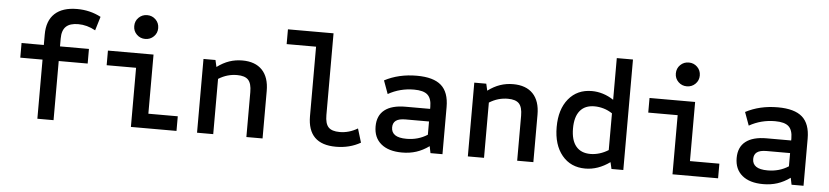

<svg xmlns="http://www.w3.org/2000/svg" viewBox="-44 -970 5307 1229"><g transform="rotate(5 2610.0 -355.0)"><path d="M217 0V-380H74V-474H217V-541Q217 -630 266.5 -676Q316 -722 410 -722Q493 -722 563 -685L536 -596Q482 -626 425 -626Q372 -626 346.5 -601.5Q321 -577 321 -525V-474H507V-380H321V0Z M818 0V-380H629V-474H922V-94H1111V0ZM860 -569Q828 -569 805.5 -591Q783 -613 783 -645Q783 -678 805.5 -700Q828 -722 860 -722Q892 -722 914.5 -700Q937 -678 937 -645Q937 -613 914.5 -591Q892 -569 860 -569Z M1243 0V-474H1320L1330 -430Q1369 -459 1408.5 -472.5Q1448 -486 1492 -486Q1575 -486 1619.5 -439.5Q1664 -393 1664 -305V0H1560V-289Q1560 -344 1538.5 -367Q1517 -390 1467 -390Q1435 -390 1405.5 -381.5Q1376 -373 1347 -355V0Z M2136 12Q1954 12 1954 -169V-615H1765V-710H2058V-185Q2058 -130 2079.5 -107Q2101 -84 2152 -84Q2212 -84 2267 -117L2294 -28Q2224 12 2136 12Z M2561 12Q2474 12 2426 -28Q2378 -68 2378 -140Q2378 -210 2424 -246Q2470 -282 2558 -282H2716V-295Q2716 -349 2690 -372.5Q2664 -396 2603 -396Q2513 -396 2437 -353L2406 -438Q2497 -486 2613 -486Q2720 -486 2770 -442Q2820 -398 2820 -303V0H2743L2734 -44Q2694 -15 2652 -1.5Q2610 12 2561 12ZM2582 -78Q2657 -78 2716 -116V-201H2565Q2523 -201 2503.5 -186.5Q2484 -172 2484 -143Q2484 -111 2508 -94.5Q2532 -78 2582 -78Z M2983 0V-474H3060L3070 -430Q3109 -459 3148.5 -472.5Q3188 -486 3232 -486Q3315 -486 3359.5 -439.5Q3404 -393 3404 -305V0H3300V-289Q3300 -344 3278.5 -367Q3257 -390 3207 -390Q3175 -390 3145.5 -381.5Q3116 -373 3087 -355V0Z M3738 12Q3644 12 3588.5 -55.5Q3533 -123 3533 -237Q3533 -351 3588.5 -418.5Q3644 -486 3738 -486Q3774 -486 3809.5 -475Q3845 -464 3878 -442V-710H3982V0H3906L3896 -43Q3820 12 3738 12ZM3763 -84Q3792 -84 3821.5 -93Q3851 -102 3878 -119V-355Q3851 -373 3821.5 -381.5Q3792 -390 3763 -390Q3702 -390 3670 -351Q3638 -312 3638 -237Q3638 -162 3670 -123Q3702 -84 3763 -84Z M4298 0V-380H4109V-474H4402V-94H4591V0ZM4340 -569Q4308 -569 4285.5 -591Q4263 -613 4263 -645Q4263 -678 4285.5 -700Q4308 -722 4340 -722Q4372 -722 4394.5 -700Q4417 -678 4417 -645Q4417 -613 4394.5 -591Q4372 -569 4340 -569Z M4881 12Q4794 12 4746 -28Q4698 -68 4698 -140Q4698 -210 4744 -246Q4790 -282 4878 -282H5036V-295Q5036 -349 5010 -372.5Q4984 -396 4923 -396Q4833 -396 4757 -353L4726 -438Q4817 -486 4933 -486Q5040 -486 5090 -442Q5140 -398 5140 -303V0H5063L5054 -44Q5014 -15 4972 -1.5Q4930 12 4881 12ZM4902 -78Q4977 -78 5036 -116V-201H4885Q4843 -201 4823.5 -186.5Q4804 -172 4804 -143Q4804 -111 4828 -94.5Q4852 -78 4902 -78Z"/></g></svg>

Font: Sometype Mono SemiBold
Style: Regular
Weight: 600
Designer: Ryoichi Tsunekawa
Foundry: Dharma Type
Version: Version 1.001